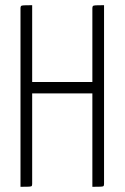

<svg xmlns="http://www.w3.org/2000/svg" viewBox="-20 -720 481 740"><path d="M336 0V-688Q336 -694 338 -696.5Q340 -699 349.5 -699.5Q359 -700 381 -700V-12Q381 -6 379.5 -3.5Q378 -1 368.5 -0.5Q359 0 336 0ZM59 0V-688Q59 -694 61 -696.5Q63 -699 72.5 -699.5Q82 -700 104 -700V-12Q104 -6 102.5 -3.5Q101 -1 91.5 -0.5Q82 0 59 0ZM84 -360V-404H358V-360Z"/></svg>

Font: Yanone Kaffeesatz Light
Style: Regular
Weight: 300
Designer: Yanone (Cyrillic: Daniel Pouzeot, Huerta Tipografica, and Cyreal)
Foundry: Yanone
Version: Version 2.003